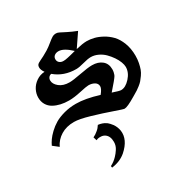

<svg xmlns="http://www.w3.org/2000/svg" viewBox="-259 -1029 1521 1592"><g transform="rotate(-30 501.0 -232.5)"><path d="M342.8 71.8Q367.7 60.5 390.1 41Q411.1 24.4 425.8 0Q467.8 4.9 497.1 24.9Q500 26.4 505.4 30.8Q510.7 35.2 520.8 45.7Q530.8 56.2 539.6 68.4Q548.3 80.6 556.2 99.1Q564 117.7 566.9 137.2Q579.6 227.5 485.8 310.1Q430.7 356.4 351.1 366.2Q351.1 363.8 350.1 358.2Q349.1 352.5 349.1 350.1Q385.7 332 415 300.8Q426.8 288.1 433.6 279.5Q440.4 271 450.7 255.6Q460.9 240.2 466.1 223.6Q471.2 207 471.2 189Q471.2 133.3 438 109.9Q421.4 98.1 400.4 96.9Q379.4 95.7 368.2 99.1Q356.9 102.5 353 105Q352.5 102.5 348.6 90.3Q344.7 78.1 342.8 71.8ZM321.8 -293.9Q279.8 -293.9 243.2 -302.2Q206.5 -310.5 176.3 -327.4Q146 -344.2 128.4 -373.8Q110.8 -403.3 110.8 -442.4Q110.8 -479.5 128.9 -514.9Q147 -550.3 182.9 -575.2Q218.8 -600.1 263.2 -602.1Q242.2 -631.8 242.2 -653.8Q242.2 -667 246.1 -675Q250 -683.1 260.5 -689.9Q271 -696.8 283.2 -702.1Q295.4 -707.5 318.8 -719.7Q342.3 -731.9 365.2 -746.1Q392.6 -763.2 421.1 -786.9Q449.7 -810.5 466.3 -820.6Q482.9 -830.6 503.9 -830.6Q517.6 -830.6 533.7 -822.5Q549.8 -814.5 587.9 -794.9Q626 -775.4 673.8 -756.8L588.9 -631.8Q654.3 -647.5 691.9 -647.5Q724.1 -647.5 760 -638.9Q795.9 -630.4 836.4 -608.2Q877 -585.9 908.9 -552.7Q940.9 -519.5 962.2 -464.4Q983.4 -409.2 983.4 -340.8Q983.4 -305.7 977.1 -273.7Q970.7 -241.7 962.2 -218.5Q953.6 -195.3 937.7 -172.9Q921.9 -150.4 910.2 -137Q898.4 -123.5 878.2 -107.7Q857.9 -91.8 848.1 -85.7Q838.4 -79.6 818.6 -67.9Q798.8 -56.2 795.4 -54.2Q713.4 -4.9 686 -4.9Q675.3 -4.9 593.8 -33.7Q512.2 -62.5 414.3 -91.3Q316.4 -120.1 265.6 -120.1Q192.9 -120.1 139.9 -87.6Q86.9 -55.2 61 0L8.8 -41Q20 -64.9 36.4 -88.4Q52.7 -111.8 83 -140.9Q113.3 -169.9 149.4 -191.4Q185.5 -212.9 239.5 -227.8Q293.5 -242.7 354.5 -242.7Q444.8 -242.7 570.3 -203.6Q603 -243.2 603 -267.1Q603 -294.4 578.6 -308.8Q554.2 -323.2 521.5 -323.2Q502 -323.2 436.5 -308.6Q371.1 -293.9 321.8 -293.9ZM566.9 -626.5Q497.1 -692.4 447.8 -692.4Q424.3 -692.4 408.4 -680.2Q392.6 -668 392.6 -646.5Q392.6 -626 407.2 -613.5Q421.9 -601.1 444.3 -601.1Q453.1 -601.1 463.1 -602.3Q473.1 -603.5 488.3 -606.9Q503.4 -610.4 511 -612.1Q518.6 -613.8 540 -619.4Q561.5 -625 566.9 -626.5ZM302.7 -559.6Q287.1 -557.1 277.3 -544.9Q267.6 -532.7 267.6 -515.6Q267.6 -481.9 303.7 -452.1Q339.8 -422.4 400.9 -422.4Q434.1 -422.4 512.5 -437.5Q590.8 -452.6 630.4 -452.6Q688 -452.6 724.4 -423.3Q760.7 -394 760.7 -339.4Q760.7 -324.7 757.8 -312Q754.9 -299.3 751.5 -290Q748 -280.8 737.3 -266.8Q726.6 -252.9 719 -243.7Q711.4 -234.4 692.1 -212.4Q672.9 -190.4 659.2 -174.3Q721.2 -152.8 738.3 -152.8Q781.2 -152.8 824.2 -200.2Q867.2 -247.6 867.2 -300.8Q867.2 -320.8 856.9 -348.4Q846.7 -376 826.9 -405Q807.1 -434.1 782 -459.2Q756.8 -484.4 723.1 -500.2Q689.5 -516.1 654.8 -516.1Q626.5 -516.1 578.9 -502.9Q531.2 -489.7 503.4 -489.7Q385.3 -489.7 302.7 -559.6Z"/></g></svg>

Font: KJV1611
Style: Regular
Weight: 400
Version: Version 3.6.1